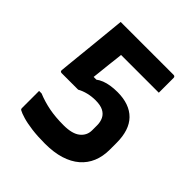

<svg xmlns="http://www.w3.org/2000/svg" viewBox="-195 -835 990 990"><g transform="rotate(45 300.0 -340.0)"><path d="M120 -700Q122 -700 144 -700Q166 -700 200 -700Q234 -700 274 -700Q314 -700 354 -700Q394 -700 428 -700Q462 -700 483 -700Q504 -700 506 -700Q511 -700 514 -697Q517 -694 517 -689Q517 -686 517 -675Q517 -664 517 -649.5Q517 -635 517 -620Q517 -605 517 -594.5Q517 -584 517 -581Q515 -581 493.5 -581Q472 -581 439 -581Q406 -581 369.5 -581Q333 -581 298.5 -581Q264 -581 240.5 -581Q217 -581 211 -581Q182 -581 161.5 -592Q141 -603 130.5 -622.5Q120 -642 120 -666Q120 -674 120 -682.5Q120 -691 120 -700ZM120 -700H260L250 -656Q248 -639 245.5 -617.5Q243 -596 240 -564Q236 -533 232.5 -499Q229 -465 225.5 -433.5Q222 -402 219 -376L198 -401H265L210 -369Q236 -404 273.5 -418.5Q311 -433 365 -433Q408 -433 442 -421Q476 -409 499.5 -385Q523 -361 534.5 -325.5Q546 -290 546 -244V-195Q546 -145 529.5 -105.5Q513 -66 480.5 -38Q448 -10 400 5Q352 20 287 20Q233 20 191 14.5Q149 9 120.5 0.5Q92 -8 80 -15Q75 -18 74.5 -21Q74 -24 74 -28Q74 -32 74 -44Q74 -56 74 -73Q74 -90 74 -107Q74 -124 74 -136Q74 -148 74 -151H92Q136 -133 182.5 -124Q229 -115 288 -115Q351 -115 381 -139Q411 -163 411 -201V-237Q411 -262 401.5 -281.5Q392 -301 371 -312Q350 -323 314 -323Q286 -323 259.5 -316.5Q233 -310 212 -298H92Q86 -298 83 -301Q80 -304 81 -311Q82 -322 85 -352.5Q88 -383 92.5 -426.5Q97 -470 102 -518.5Q107 -567 111.5 -614.5Q116 -662 120 -700Z"/></g></svg>

Font: Recursive
Style: Bold
Weight: 700
Version: Version 1.085